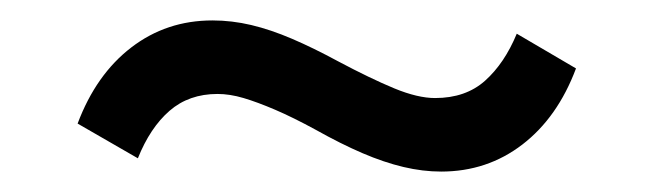

<svg xmlns="http://www.w3.org/2000/svg" viewBox="-20 -380 640 188"><path d="M412 -212Q394 -212 375 -216.5Q356 -221 335 -230Q314 -239 289 -253Q267 -265 249.5 -272.5Q232 -280 218.5 -284Q205 -288 193 -288Q165 -288 146 -271.5Q127 -255 115 -225L56 -259Q74 -307 108.5 -333.5Q143 -360 188 -360Q207 -360 226 -355.5Q245 -351 266 -342Q287 -333 311 -320Q343 -303 366 -293.5Q389 -284 406 -284Q436 -284 455 -301Q474 -318 486 -347L544 -313Q526 -265 491.5 -238.5Q457 -212 412 -212Z"/></svg>

Font: Nunito Sans 9pt SemiBold
Style: Regular
Weight: 600
Version: Version 3.101;gftools[0.9.27]